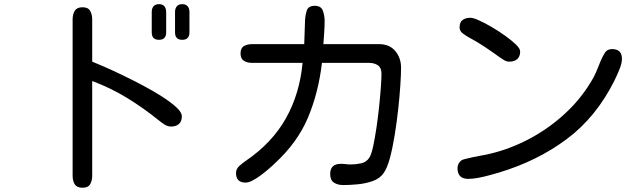

<svg xmlns="http://www.w3.org/2000/svg" viewBox="-20 -841 3040 910"><path d="M733.4 -652.3Q699.2 -652.3 699.2 -687.5V-784.2Q699.2 -800.8 707.5 -811Q715.8 -821.3 733.4 -821.3Q751 -821.3 759.3 -811Q767.6 -800.8 767.6 -784.2V-687.5Q767.6 -652.3 733.4 -652.3ZM843.8 -652.3Q809.6 -652.3 809.6 -687.5V-784.2Q809.6 -800.8 817.9 -811Q826.2 -821.3 843.8 -821.3Q861.3 -821.3 869.6 -811Q877.9 -800.8 877.9 -784.2V-687.5Q877.9 -652.3 843.8 -652.3ZM371.1 48.8Q344.7 48.8 334.5 32.7Q324.2 16.6 324.2 -7.8V-749Q324.2 -773.4 334.5 -790Q344.7 -806.6 371.1 -806.6Q397.5 -806.6 407.2 -789.6Q417 -772.5 417 -749V-548.8Q434.6 -542 472.7 -525.4Q510.7 -508.8 558.6 -485.8Q606.4 -462.9 656.2 -436.5Q706.1 -410.2 748 -383.3Q790 -356.4 815.9 -332.5Q841.8 -308.6 841.8 -290Q841.8 -265.6 828.1 -253.4Q814.5 -241.2 790 -241.2Q774.4 -241.2 758.8 -251.5Q743.2 -261.7 731.4 -271.5Q660.2 -329.1 582 -377Q503.9 -424.8 417 -457V-7.8Q417 15.6 407.2 32.2Q397.5 48.8 371.1 48.8Z M1607.4 36.1Q1580.1 36.1 1562.5 24.4Q1544.9 12.7 1544.9 -16.6Q1544.9 -64.5 1595.7 -64.5Q1607.4 -64.5 1619.1 -63Q1630.9 -61.5 1642.6 -61.5Q1666 -61.5 1691.4 -66.9Q1716.8 -72.3 1730.5 -93.8Q1740.2 -108.4 1748.5 -147Q1756.8 -185.5 1764.2 -235.4Q1771.5 -285.2 1776.9 -335.9Q1782.2 -386.7 1785.2 -428.7Q1788.1 -470.7 1788.1 -491.2Q1788.1 -519.5 1771.5 -531.2Q1754.9 -543 1728.5 -543H1505.9Q1489.3 -401.4 1439.5 -283.2Q1389.6 -165 1282.2 -66.4Q1272.5 -56.6 1254.9 -41.5Q1237.3 -26.4 1217.3 -11.2Q1197.3 3.9 1177.7 14.2Q1158.2 24.4 1143.6 24.4Q1098.6 24.4 1098.6 -21.5Q1098.6 -41 1116.2 -56.2Q1133.8 -71.3 1148.4 -81.1Q1270.5 -165 1335.4 -280.8Q1400.4 -396.5 1414.1 -543H1174.8Q1152.3 -543 1136.2 -552.7Q1120.1 -562.5 1120.1 -587.9Q1120.1 -613.3 1136.2 -622.6Q1152.3 -631.8 1174.8 -631.8H1421.9L1425.8 -745.1Q1426.8 -768.6 1434.1 -791Q1441.4 -813.5 1471.7 -813.5Q1502 -813.5 1510.3 -790Q1518.6 -766.6 1518.6 -742.2Q1518.6 -714.8 1516.6 -687Q1514.6 -659.2 1512.7 -631.8H1777.3Q1826.2 -631.8 1853.5 -599.1Q1880.9 -566.4 1880.9 -519.5Q1880.9 -489.3 1877.4 -436.5Q1874 -383.8 1867.2 -322.3Q1860.4 -260.7 1850.6 -200.2Q1840.8 -139.6 1828.1 -92.3Q1815.4 -44.9 1798.8 -21.5Q1781.2 4.9 1746.6 17.1Q1711.9 29.3 1673.8 32.7Q1635.7 36.1 1607.4 36.1Z M2393.6 -548.8Q2380.9 -548.8 2369.6 -555.7Q2358.4 -562.5 2348.6 -569.3Q2312.5 -595.7 2276.4 -619.6Q2240.2 -643.6 2200.2 -665Q2187.5 -671.9 2172.9 -683.1Q2158.2 -694.3 2158.2 -710.9Q2158.2 -736.3 2172.9 -746.6Q2187.5 -756.8 2210 -756.8Q2222.7 -756.8 2250 -744.6Q2277.3 -732.4 2310.5 -712.9Q2343.8 -693.4 2374.5 -671.4Q2405.3 -649.4 2425.3 -629.9Q2445.3 -610.4 2445.3 -597.7Q2445.3 -573.2 2431.6 -561Q2418 -548.8 2393.6 -548.8ZM2199.2 6.8Q2148.4 6.8 2148.4 -43.9Q2148.4 -66.4 2167 -81.1Q2170.9 -84 2186 -87.9Q2201.2 -91.8 2219.7 -95.7Q2238.3 -99.6 2253.9 -102.5Q2269.5 -105.5 2275.4 -106.4Q2375 -126 2470.2 -173.3Q2565.4 -220.7 2645 -291Q2724.6 -361.3 2777.3 -447.3Q2793.9 -472.7 2805.2 -499Q2816.4 -525.4 2827.1 -552.7Q2835 -571.3 2846.2 -589.8Q2857.4 -608.4 2880.9 -608.4Q2927.7 -608.4 2927.7 -562.5Q2927.7 -540 2914.6 -508.8Q2901.4 -477.5 2891.6 -458Q2805.7 -286.1 2666.5 -182.1Q2527.3 -78.1 2345.7 -23.4Q2326.2 -17.6 2299.3 -10.3Q2272.5 -2.9 2246.1 2Q2219.7 6.8 2199.2 6.8Z"/></svg>

Font: Kosugi Maru
Style: Regular
Weight: 400
Designer: MOTOYA
Version: Version 4.002